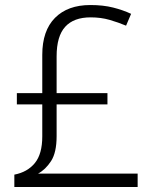

<svg xmlns="http://www.w3.org/2000/svg" viewBox="-20 -743 611 763"><path d="M339 -723Q390 -723 429.5 -713Q469 -703 501 -688L481 -641Q450 -654 415.5 -664Q381 -674 340 -674Q273 -674 239 -636.5Q205 -599 205 -519V-373H407V-328H205V-202Q205 -137 183 -103Q161 -69 131 -53H527V0H37V-49Q89 -59 118.5 -95Q148 -131 148 -201V-328H47V-373H148V-525Q148 -621 198.5 -672Q249 -723 339 -723Z"/></svg>

Font: Noto Sans Cherokee Light
Style: Regular
Weight: 300
Designer: Monotype Design Team
Foundry: Monotype Imaging Inc.
Version: Version 2.001; ttfautohint (v1.8.4.7-5d5b)